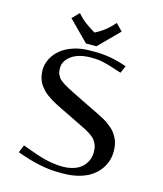

<svg xmlns="http://www.w3.org/2000/svg" viewBox="-143 -1109 1036 1224"><g transform="rotate(15 375.0 -497.0)"><path d="M386.2 -828.1H317.4L186 -960.4L230 -1005.4L260.3 -974.1Q272.9 -961.4 305.9 -938.7Q338.9 -916 352.1 -909.7Q368.2 -917 397 -936Q425.8 -955.1 443.4 -974.1L473.6 -1005.4L517.6 -960.4ZM349.1 -350.1Q334.5 -357.4 311 -368.7Q287.6 -379.9 273.2 -386.7Q258.8 -393.6 237.8 -404.5Q216.8 -415.5 203.6 -423.8Q190.4 -432.1 173.6 -444.1Q156.7 -456.1 146.5 -466.8Q136.2 -477.5 125 -492.2Q113.8 -506.8 107.7 -521.7Q101.6 -536.6 97.7 -554.9Q93.8 -573.2 93.8 -593.8Q93.8 -632.8 112.1 -668.5Q130.4 -704.1 163.1 -731.4Q195.8 -758.8 245.4 -775.1Q294.9 -791.5 354 -791.5H390.6Q494.6 -791.5 599.1 -752.9L578.1 -705.1Q566.9 -708.5 535.6 -718.8Q504.4 -729 493.2 -732.2Q481.9 -735.4 459 -741Q436 -746.6 416.7 -748.3Q397.5 -750 375 -750Q291 -750 244.4 -716.1Q197.8 -682.1 197.8 -635.3Q197.8 -621.6 199.2 -611.1Q200.7 -600.6 206.1 -590.3Q211.4 -580.1 216.1 -573Q220.7 -565.9 233.2 -556.4Q245.6 -546.9 254.6 -541Q263.7 -535.2 284.7 -523.9Q305.7 -512.7 320.1 -505.6Q334.5 -498.5 365 -483.4Q395.5 -468.3 417.5 -457.5Q432.6 -449.7 458.5 -437.5Q484.4 -425.3 499.8 -417.7Q515.1 -410.2 537.4 -398.4Q559.6 -386.7 573.2 -377Q586.9 -367.2 603.5 -353.3Q620.1 -339.4 630.1 -325Q640.1 -310.5 649.2 -293Q658.2 -275.4 662.4 -254.2Q666.5 -232.9 666.5 -208.5Q666.5 -175.3 656.5 -144.3Q646.5 -113.3 624.8 -85Q603 -56.6 571.3 -35.6Q539.6 -14.6 493.2 -2.2Q446.8 10.3 390.6 10.3H359.4Q240.7 10.3 83.5 -47.9L104 -98.1Q111.8 -95.2 136.5 -86.4Q161.1 -77.6 168.9 -74.7Q176.8 -71.8 197.8 -64.7Q218.8 -57.6 228.3 -54.9Q237.8 -52.2 256.1 -47.1Q274.4 -42 286.1 -40.3Q297.9 -38.6 314 -35.9Q330.1 -33.2 344.7 -32.2Q359.4 -31.2 375 -31.2Q418 -31.2 451.7 -43Q485.4 -54.7 505.1 -74.7Q524.9 -94.7 534.9 -118.7Q544.9 -142.6 544.9 -168.9Q544.9 -185.5 543 -199.2Q541 -212.9 535.2 -224.6Q529.3 -236.3 523.7 -245.4Q518.1 -254.4 506.6 -263.9Q495.1 -273.4 485.6 -280Q476.1 -286.6 458.3 -295.9Q440.4 -305.2 427.5 -311.5Q414.6 -317.9 390.4 -329.6Q366.2 -341.3 349.1 -350.1Z"/></g></svg>

Font: Resagnicto
Style: Bold
Weight: 700
Version: Version 0.9991